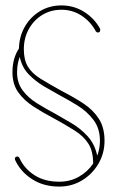

<svg xmlns="http://www.w3.org/2000/svg" viewBox="-20 -603 432 709"><path d="M36 -12Q35 -13 35 -16Q35 -25 44 -25Q49 -25 52 -19Q70 20 107.5 44Q145 68 199 68Q239 68 271.5 49.5Q304 31 324 1Q324 -44 307 -71.5Q290 -99 256.5 -120.5Q223 -142 175 -168Q137 -188 103 -210Q69 -232 47.5 -262Q26 -292 26 -336Q26 -388 50 -424Q51 -469 72 -505Q93 -541 128 -562Q163 -583 207 -583Q253 -583 291 -559Q329 -535 350 -496Q350 -495 350 -493Q350 -483 342 -483Q337 -483 334 -487Q315 -523 281.5 -545Q248 -567 207 -567Q167 -567 135.5 -547.5Q104 -528 86 -495Q68 -462 68 -421Q68 -382 83 -357Q98 -332 129.5 -312.5Q161 -293 208 -267Q253 -244 288.5 -220.5Q324 -197 345 -164.5Q366 -132 366 -83Q366 -37 343.5 1.5Q321 40 283 63Q245 86 199 86Q140 86 97.5 58Q55 30 36 -12ZM184 -183Q210 -168 243.5 -148.5Q277 -129 303.5 -100Q330 -71 339 -28Q349 -54 349 -83Q349 -129 325 -160.5Q301 -192 266 -213.5Q231 -235 199 -252Q175 -265 143.5 -283.5Q112 -302 86.5 -328Q61 -354 53 -393Q43 -367 43 -336Q43 -297 63.5 -269.5Q84 -242 116 -222Q148 -202 184 -183Z"/></svg>

Font: Libertine Sup Thin
Style: Regular
Weight: 100
Designer: Bastien Sozeau
Foundry: NBR — Bastien Sozeau
Version: Version 2.003; ttfautohint (v1.8.4.7-5d5b);gftools[0.9.33]